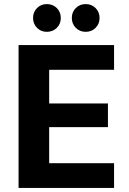

<svg xmlns="http://www.w3.org/2000/svg" viewBox="-20 -921 634 941"><path d="M71 0V-700H539V-579H221V-414H509V-298H221V-121H539V0ZM209 -765Q181 -765 161.5 -784.5Q142 -804 142 -833Q142 -862 161.5 -881.5Q181 -901 209 -901Q239 -901 258.5 -881.5Q278 -862 278 -833Q278 -804 258.5 -784.5Q239 -765 209 -765ZM400 -765Q371 -765 351.5 -784.5Q332 -804 332 -833Q332 -862 351.5 -881.5Q371 -901 400 -901Q429 -901 448.5 -881.5Q468 -862 468 -833Q468 -804 448.5 -784.5Q429 -765 400 -765Z"/></svg>

Font: DM Sans 11pt Black
Style: Regular
Weight: 900
Version: Version 4.004;gftools[0.9.30]